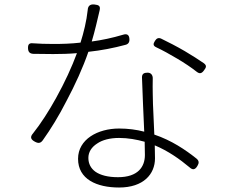

<svg xmlns="http://www.w3.org/2000/svg" viewBox="-20 -800 1020 856"><path d="M771 -538C803 -519 833 -499 857 -480C871 -469 880 -473 890 -487C900 -500 902 -508 889 -518C866 -534 836 -553 804 -572C768 -593 731 -612 698 -628C686 -633 678 -629 671 -618C662 -604 662 -596 677 -589C705 -576 739 -557 771 -538ZM406 -34C385 -49 374 -70 374 -96C374 -122 388 -144 413 -160C436 -176 470 -185 511 -185C551 -185 589 -178 625 -168L626 -109C626 -57 596 -10 506 -10C461 -10 428 -19 406 -34ZM662 -336 661 -382C660 -406 661 -424 661 -448C662 -464 654 -476 638 -476C622 -476 613 -471 613 -455C615 -382 620 -290 623 -213C588 -222 551 -227 511 -227C416 -227 328 -179 328 -92C328 -1 411 36 511 36C620 36 671 -24 671 -94L670 -152C730 -127 782 -90 825 -54C839 -41 850 -43 860 -60C868 -73 868 -83 856 -93C807 -132 745 -174 668 -200L664 -291ZM230 -363C198 -305 162 -249 127 -205C113 -189 117 -178 136 -168C151 -160 161 -161 171 -175C206 -224 243 -284 276 -349C315 -422 350 -499 374 -569C431 -575 487 -586 539 -600C552 -603 558 -612 557 -626C556 -645 546 -651 528 -645C481 -631 434 -621 389 -615C403 -661 415 -715 424 -753C429 -773 421 -778 401 -780C382 -782 372 -774 371 -755C366 -707 353 -654 339 -610C296 -605 256 -604 218 -604C183 -604 154 -605 127 -607C109 -609 104 -601 105 -583C106 -568 113 -561 128 -560C157 -560 189 -559 217 -559C252 -559 288 -560 323 -563C301 -503 268 -431 230 -363Z"/></svg>

Font: GenSenRounded2 TW L
Style: Regular
Weight: 300
Version: Version 2.100;PS 2.1;hotconv 16.6.51;makeotf.lib2.5.65220 DE